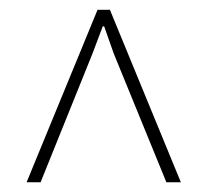

<svg xmlns="http://www.w3.org/2000/svg" viewBox="-20 -731 444 395"><path d="M170.4 -621.1 63.5 -356H34.7L180.7 -710.9H206.1L352.1 -356H322.3L213.9 -621.1L194.3 -676.8H191.4Z"/></svg>

Font: Battambang Thin
Style: Regular
Weight: 100
Designer: Danh Hong
Version: Version 8.002; ttfautohint (v1.8.3)